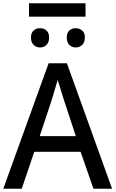

<svg xmlns="http://www.w3.org/2000/svg" viewBox="-20 -1145 702 1165"><path d="M0 0 275 -761H386L660 0H547L469 -224H188L112 0ZM221 -319H440L367 -541L330 -660L294 -539ZM438 -857Q417 -857 401 -872.5Q385 -888 385 -917Q385 -946 401 -960Q417 -974 438 -974Q462 -974 478.5 -960Q495 -946 495 -917Q495 -888 478.5 -872.5Q462 -857 438 -857ZM223 -857Q200 -857 184 -872.5Q168 -888 168 -917Q168 -946 184 -960Q200 -974 223 -974Q246 -974 262 -960Q278 -946 278 -917Q278 -888 262 -872.5Q246 -857 223 -857ZM156 -1044V-1125H499V-1044Z"/></svg>

Font: Menbere
Style: Regular
Weight: 400
Designer: Aleme Tadesse
Foundry: Sorkin Type Co
Version: Version 1.000